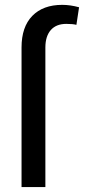

<svg xmlns="http://www.w3.org/2000/svg" viewBox="-20 -759 355 779"><path d="M67.4 0V-566.4Q67.4 -649.9 111.1 -694.6Q154.8 -739.3 232.4 -739.3Q265.1 -739.3 300.8 -729.5L290 -658.2Q275.9 -662.1 249 -662.1Q208 -662.1 186 -637Q164.1 -611.8 164.1 -566.4V0Z"/></svg>

Font: Pretendard GOV
Style: Regular
Weight: 400
Designer: Base glyphs from Inter by Rasmus Andersson; Hangeul glyphs from Noto Sans CJK(Source Han Sans) by Jang Soo-young and Kan
Foundry: Kil Hyung-jin
Version: Version 1.309